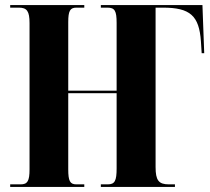

<svg xmlns="http://www.w3.org/2000/svg" viewBox="-20 -734 825 754"><path d="M20 0H311V-10H280C255 -10 248 -23 248 -69V-368H438V-73C438 -24 431 -10 403 -10H376V0H667V-10H643C603 -10 591 -26 591 -78V-704H620C727 -704 762 -672 769 -572L772 -525H782L775 -714H376V-704H402C431 -704 438 -691 438 -644V-378H248V-647C248 -691 255 -704 280 -704H311V-714H20V-704H54C86 -704 96 -690 96 -643V-69C96 -23 88 -10 61 -10H20Z"/></svg>

Font: Noto Serif Display Condensed Extra
Style: Regular
Weight: 800
Width: 3
Designer: Monotype Design Team
Foundry: Monotype Imaging Inc.
Version: Version 1.900